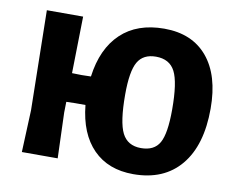

<svg xmlns="http://www.w3.org/2000/svg" viewBox="-74 -752 1058 860"><g transform="rotate(10 455.0 -322.0)"><path d="M239 -645 234 -387 278 -386 320 -387Q337 -516 410.5 -585.5Q484 -655 607 -655Q734 -655 803.5 -572Q873 -489 873 -338Q873 -171 797 -80Q721 11 582 11Q468 11 399.5 -58.5Q331 -128 318 -257H271L231 -256L230 -207L237 0H74L82 -191L74 -645ZM592 -525Q534 -525 509.5 -482.5Q485 -440 485 -334Q485 -209 510 -159.5Q535 -110 596 -110Q656 -110 680 -152.5Q704 -195 704 -304Q704 -428 679 -476.5Q654 -525 592 -525Z"/></g></svg>

Font: Alegreya Sans ExtraBold
Style: Regular
Weight: 800
Designer: Juan Pablo del Peral
Foundry: Huerta Tipografica
Version: Version 2.007